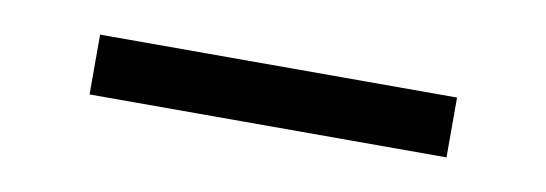

<svg xmlns="http://www.w3.org/2000/svg" viewBox="-25 -867 557 196"><g transform="rotate(10 254.0 -769.0)"><path d="M69 -738V-800H439V-738Z"/></g></svg>

Font: Zaghawa Beria
Style: Regular
Weight: 400
Designer: Anonymous
Foundry: Designed by a volunteer who chooses to remain anonymous, in cooperation with SIL International and the Mission Protestan
Version: Version 1.001